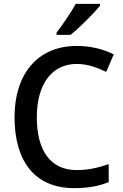

<svg xmlns="http://www.w3.org/2000/svg" viewBox="-20 -961 637 991"><path d="M496 -941H371C346 -896 301 -830 272 -793V-781H344C390 -817 466 -894 496 -931ZM376 -631C433 -631 484 -611 528 -590L567 -680C514 -708 444 -724 377 -724C169 -724 55 -573 55 -357C55 -134 155 10 363 10C436 10 488 0 541 -21V-114C487 -95 434 -83 376 -83C238 -83 170 -187 170 -356C170 -527 248 -631 376 -631Z"/></svg>

Font: Noto Sans Thai Medium
Style: Regular
Weight: 500
Designer: Monotype Design Team
Foundry: Monotype Imaging Inc.
Version: Version 1.901